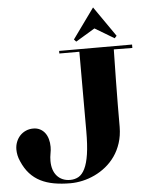

<svg xmlns="http://www.w3.org/2000/svg" viewBox="-60 -933 795 1013"><g transform="rotate(-5 337.5 -427.0)"><path d="M659.2 -652.8 561 -653.8Q559.1 -566.4 558.1 -491.9Q557.1 -417.5 556.6 -361.8Q556.2 -296.9 556.2 -243.2Q555.7 -196.8 543.2 -158.4Q530.8 -120.1 509.5 -89.8Q488.3 -59.6 460.4 -37.1Q432.6 -14.6 401.1 0.2Q369.6 15.1 336.4 22.5Q303.2 29.8 272 29.8Q224.6 29.8 185.1 22.7Q145.5 15.6 113.8 -0.5Q82 -16.6 57.9 -43.2Q33.7 -69.8 17.1 -108.9Q9.3 -126 6.1 -141.8Q2.9 -157.7 2.9 -171.9Q2.9 -193.4 10.3 -212.2Q17.6 -231 30.5 -244.9Q43.5 -258.8 61.5 -266.8Q79.6 -274.9 101.1 -274.9Q121.1 -274.9 136.7 -266.8Q152.3 -258.8 162.8 -244.9Q173.3 -231 178.7 -211.9Q184.1 -192.9 184.1 -170.9Q184.1 -152.8 180.4 -135Q176.8 -117.2 176.8 -96.2Q176.8 -71.3 183.3 -51.3Q189.9 -31.2 202.4 -17.1Q214.8 -2.9 232.4 4.6Q250 12.2 272 12.2Q296.9 12.2 316.7 1Q336.4 -10.3 350.3 -38.6Q364.3 -66.9 371.6 -115Q378.9 -163.1 378.9 -236.8V-657.2H272.9V-670.9H659.2ZM471.2 -883.8 582 -724.1 570.8 -711.9 468.8 -772.9 367.2 -711.9 356 -724.1Z"/></g></svg>

Font: Purple Purse
Style: Regular
Weight: 400
Designer: Astigmatic (AOETI)
Foundry: Astigmatic (AOETI)
Version: Version 1.000